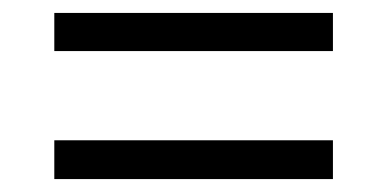

<svg xmlns="http://www.w3.org/2000/svg" viewBox="-20 -505 599 297"><path d="M64 -426V-485H495V-426ZM64 -228V-288H495V-228Z"/></svg>

Font: Noto Serif Kannada Medium
Style: Regular
Weight: 500
Version: Version 2.003